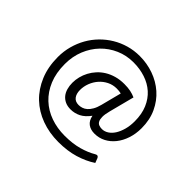

<svg xmlns="http://www.w3.org/2000/svg" viewBox="-164 -875 1222 1222"><g transform="rotate(45 447.0 -264.0)"><path d="M609.4 -87.4Q573.2 -87.4 550 -105Q526.9 -122.6 520 -159.2Q492.7 -121.6 460.7 -105.2Q428.7 -88.9 392.1 -88.9Q364.3 -88.9 343.3 -98.6Q322.3 -108.4 308.3 -125.5Q294.4 -142.6 287.6 -166.3Q280.8 -189.9 280.8 -217.3Q280.8 -244.1 287.6 -271.5Q294.4 -298.8 307.9 -324.2Q321.3 -349.6 341.6 -371.8Q361.8 -394 388.4 -410.4Q415 -426.8 448.2 -436.3Q481.4 -445.8 521 -445.8Q552.7 -445.8 576.7 -440.9Q600.6 -436 622.1 -426.3L578.1 -256.3Q568.8 -220.7 569.1 -198.5Q569.3 -176.3 576.2 -163.6Q583 -150.9 595.2 -146.2Q607.4 -141.6 622.1 -141.6Q644.5 -141.6 665.3 -154.8Q686 -168 701.4 -192.1Q716.8 -216.3 726.1 -249.8Q735.4 -283.2 735.4 -324.2Q735.4 -389.2 714.6 -438Q693.8 -486.8 657.5 -519.3Q621.1 -551.8 571.5 -568.1Q522 -584.5 464.4 -584.5Q401.4 -584.5 346.4 -560.5Q291.5 -536.6 250.5 -494.1Q209.5 -451.7 186 -393.8Q162.6 -335.9 162.6 -268.1Q162.6 -188 187.7 -127.4Q212.9 -66.9 256.3 -26.1Q299.8 14.6 358.4 35.4Q417 56.2 484.4 56.2Q556.2 56.2 611.1 40.8Q666 25.4 705.6 1.5Q715.3 -4.4 722.4 -2Q729.5 0.5 732.9 8.8L745.1 40.5Q694.8 73.7 630.1 93.3Q565.4 112.8 484.4 112.8Q402.3 112.8 332 86.9Q261.7 61 210.2 12Q158.7 -37.1 129.2 -107.9Q99.6 -178.7 99.6 -268.1Q99.6 -319.3 112.5 -366.9Q125.5 -414.6 148.9 -456.1Q172.4 -497.6 205.6 -531.5Q238.8 -565.4 279.3 -589.8Q319.8 -614.3 366.7 -627.7Q413.6 -641.1 464.4 -641.1Q529.8 -641.1 589.8 -619.9Q649.9 -598.6 696 -558.1Q742.2 -517.6 769.8 -458.5Q797.4 -399.4 797.4 -324.2Q797.4 -273.4 783 -230Q768.6 -186.5 743.2 -154.8Q717.8 -123 683.6 -105.2Q649.4 -87.4 609.4 -87.4ZM409.2 -145Q423.3 -145 438.2 -149.7Q453.1 -154.3 466.6 -166Q480 -177.7 491.7 -197.8Q503.4 -217.8 511.2 -248L546.9 -386.7Q529.3 -391.1 507.3 -391.1Q472.7 -391.1 443.4 -376.5Q414.1 -361.8 392.8 -337.6Q371.6 -313.5 359.6 -282.5Q347.7 -251.5 347.7 -219.2Q347.7 -185.5 363 -165.3Q378.4 -145 409.2 -145Z"/></g></svg>

Font: Carlito
Style: Regular
Weight: 400
Designer: Lukasz Dziedzic
Foundry: tyPoland Lukasz Dziedzic
Version: Version 1.104